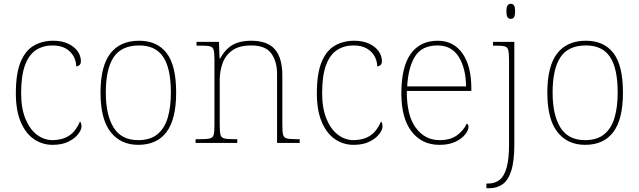

<svg xmlns="http://www.w3.org/2000/svg" viewBox="-20 -758 3388 1018"><path d="M259 10Q205 10 161 -19.5Q117 -49 90.5 -110Q64 -171 64 -263Q64 -369 89.5 -430Q115 -491 160 -516.5Q205 -542 262 -542Q308 -542 341 -526.5Q374 -511 391.5 -486.5Q409 -462 409 -433Q409 -425 406 -419Q403 -413 397.5 -410Q392 -407 384 -406Q384 -434 370 -459.5Q356 -485 328.5 -501Q301 -517 258 -517Q209 -517 171.5 -493Q134 -469 113 -413.5Q92 -358 92 -264Q92 -184 115 -128Q138 -72 176 -43.5Q214 -15 259 -15Q301 -16 329 -29Q357 -42 375 -64.5Q393 -87 404 -114Q409 -108 410.5 -101.5Q412 -95 412 -86Q412 -70 394.5 -47Q377 -24 343 -7Q309 10 259 10Z M713 10Q620 10 566.5 -58Q513 -126 513 -267Q513 -407 565 -474.5Q617 -542 718 -542Q813 -542 863.5 -476.5Q914 -411 914 -267Q914 -126 863 -58Q812 10 713 10ZM713 -15Q777 -15 815 -46.5Q853 -78 869.5 -134.5Q886 -191 886 -267Q886 -395 845.5 -456Q805 -517 718 -517Q624 -517 582.5 -454.5Q541 -392 541 -267Q541 -148 582.5 -81.5Q624 -15 713 -15Z M1017 0V-20H1040Q1077 -20 1093 -24Q1109 -28 1113 -43.5Q1117 -59 1117 -94V-442Q1117 -477 1113 -492.5Q1109 -508 1094.5 -512Q1080 -516 1050 -516H1022V-536H1141L1144 -449H1148Q1168 -485 1192 -505Q1216 -525 1245.5 -533.5Q1275 -542 1312 -542Q1398 -542 1437.5 -496.5Q1477 -451 1477 -357V-94Q1477 -59 1481 -43.5Q1485 -28 1501.5 -24Q1518 -20 1554 -20H1569V0H1449V-365Q1449 -432 1418.5 -474.5Q1388 -517 1312 -517Q1247 -517 1210.5 -490Q1174 -463 1159.5 -421Q1145 -379 1145 -334V-94Q1145 -59 1149 -43.5Q1153 -28 1169.5 -24Q1186 -20 1222 -20H1238V0Z M1855 10Q1801 10 1757 -19.5Q1713 -49 1686.5 -110Q1660 -171 1660 -263Q1660 -369 1685.5 -430Q1711 -491 1756 -516.5Q1801 -542 1858 -542Q1904 -542 1937 -526.5Q1970 -511 1987.5 -486.5Q2005 -462 2005 -433Q2005 -425 2002 -419Q1999 -413 1993.5 -410Q1988 -407 1980 -406Q1980 -434 1966 -459.5Q1952 -485 1924.5 -501Q1897 -517 1854 -517Q1805 -517 1767.5 -493Q1730 -469 1709 -413.5Q1688 -358 1688 -264Q1688 -184 1711 -128Q1734 -72 1772 -43.5Q1810 -15 1855 -15Q1897 -16 1925 -29Q1953 -42 1971 -64.5Q1989 -87 2000 -114Q2005 -108 2006.5 -101.5Q2008 -95 2008 -86Q2008 -70 1990.5 -47Q1973 -24 1939 -7Q1905 10 1855 10Z M2310 10Q2217 10 2162.5 -60.5Q2108 -131 2108 -262Q2108 -404 2158 -473Q2208 -542 2301 -542Q2384 -542 2431.5 -475.5Q2479 -409 2479 -290V-276H2137Q2136 -146 2184.5 -80.5Q2233 -15 2311 -15Q2368 -15 2403 -40.5Q2438 -66 2455 -103Q2460 -100 2462 -96Q2464 -92 2464 -85Q2464 -68 2446.5 -45.5Q2429 -23 2395 -6.5Q2361 10 2310 10ZM2451 -300Q2450 -397 2412 -457Q2374 -517 2300 -517Q2216 -517 2180 -458Q2144 -399 2139 -300Z M2559 240V215H2570Q2604 215 2628.5 196Q2653 177 2666 131.5Q2679 86 2679 8V-438Q2679 -475 2675 -491.5Q2671 -508 2656.5 -512Q2642 -516 2612 -516H2594V-536H2707V8Q2707 97 2690.5 148Q2674 199 2644 219.5Q2614 240 2575 240ZM2688 -658Q2678 -658 2671.5 -666Q2665 -674 2665 -698Q2665 -721 2671.5 -729.5Q2678 -738 2688 -738Q2699 -738 2705 -729.5Q2711 -721 2711 -698Q2711 -674 2705 -666Q2699 -658 2688 -658Z M3082 10Q2989 10 2935.5 -58Q2882 -126 2882 -267Q2882 -407 2934 -474.5Q2986 -542 3087 -542Q3182 -542 3232.5 -476.5Q3283 -411 3283 -267Q3283 -126 3232 -58Q3181 10 3082 10ZM3082 -15Q3146 -15 3184 -46.5Q3222 -78 3238.5 -134.5Q3255 -191 3255 -267Q3255 -395 3214.5 -456Q3174 -517 3087 -517Q2993 -517 2951.5 -454.5Q2910 -392 2910 -267Q2910 -148 2951.5 -81.5Q2993 -15 3082 -15Z"/></svg>

Font: Noto Serif Armenian Thin
Style: Regular
Weight: 250
Version: Version 2.007